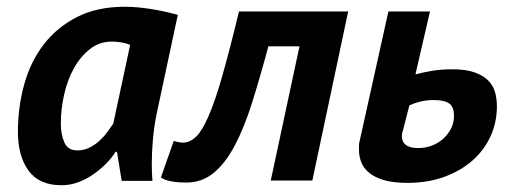

<svg xmlns="http://www.w3.org/2000/svg" viewBox="-20 -534 1509 568"><path d="M444 -200Q436 -162 432.5 -123Q429 -84 429 -49Q429 -35 429.5 -22.5Q430 -10 431 1H340L326 -85H322Q311 -67 293.5 -49.5Q276 -32 255 -17.5Q234 -3 210.5 5.5Q187 14 162 14Q96 14 64.5 -29Q33 -72 33 -144Q33 -217 51.5 -284Q70 -351 109 -402Q148 -453 207.5 -483.5Q267 -514 349 -514Q384 -514 425.5 -507.5Q467 -501 506 -490ZM209 -89Q227 -89 243 -96.5Q259 -104 272.5 -116Q286 -128 296.5 -142Q307 -156 315 -168L365 -401Q354 -406 339.5 -408.5Q325 -411 311 -411Q275 -411 247 -389.5Q219 -368 199.5 -333.5Q180 -299 170 -255.5Q160 -212 160 -168Q160 -136 170.5 -112.5Q181 -89 209 -89Z M866 -397H774Q749 -304 725.5 -229.5Q702 -155 674 -102.5Q646 -50 611.5 -22Q577 6 531 6Q477 6 456 -9L494 -117Q511 -112 523 -112Q543 -113 560.5 -130Q578 -147 597 -190.5Q616 -234 637.5 -309Q659 -384 687 -500H1010L904 0H781Z M1172 -148Q1171 -144 1170 -141Q1169 -138 1169 -135Q1167 -96 1217 -96Q1238 -96 1257 -103Q1276 -110 1290.5 -123Q1305 -136 1314 -153Q1323 -170 1323 -191Q1323 -217 1309.5 -227.5Q1296 -238 1262 -238Q1242 -238 1223.5 -233.5Q1205 -229 1191 -222ZM1209 -314Q1231 -320 1258.5 -324.5Q1286 -329 1318 -329Q1359 -329 1385 -319.5Q1411 -310 1425.5 -294.5Q1440 -279 1445 -259.5Q1450 -240 1450 -220Q1450 -172 1431 -130.5Q1412 -89 1377 -58.5Q1342 -28 1293.5 -10.5Q1245 7 1185 7Q1144 7 1116.5 -1Q1089 -9 1072.5 -22.5Q1056 -36 1049 -53.5Q1042 -71 1042 -90Q1042 -97 1042 -103.5Q1042 -110 1044 -117L1129 -500H1252Z"/></svg>

Font: PT Sans
Style: Bold Italic
Weight: 700
Italic angle: -12°
Designer: A.Korolkova, O.Umpeleva, V.Yefimov
Foundry: ParaType Ltd
Version: Version 2.003W OFL